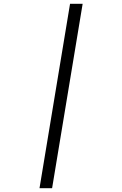

<svg xmlns="http://www.w3.org/2000/svg" viewBox="-20 -843 640 1006"><path d="M187 143 347 -823H413L253 143Z"/></svg>

Font: Iosevka Curly Slab LtEx
Style: Italic
Weight: 300
Width: 7
Italic angle: -9°
Monospace: yes
Designer: Belleve Invis
Foundry: Belleve Invis
Version: Version 11.1.0; ttfautohint (v1.8.3)